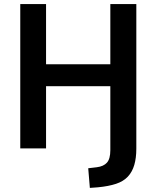

<svg xmlns="http://www.w3.org/2000/svg" viewBox="-20 -725 764 938"><path d="M419 193 411 97 453 92Q486 88 502.5 69.5Q519 51 519 9V-304H205V0H79V-705H205V-411H519V-705H646V1Q646 47 636 81Q626 115 604.5 138Q583 161 547 173Q511 185 459 190Z"/></svg>

Font: Nunito Sans 10pt SemiCondensed
Style: Bold
Weight: 700
Width: 4
Designer: Vernon Adams
Foundry: Vernon Adams
Version: Version 3.101;gftools[0.9.27]